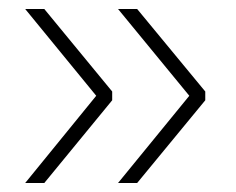

<svg xmlns="http://www.w3.org/2000/svg" viewBox="-20 -456 524 427"><path d="M242.5 -49 401 -243 242.5 -436H285L436.5 -252.5V-233L285 -49ZM36 -49 194 -243 36 -436H78.5L229.5 -252.5V-233L78.5 -49Z"/></svg>

Font: Anek Latin ExtraLight
Style: Regular
Weight: 250
Designer: Yesha Goshar
Foundry: Ek Type
Version: Version 1.003